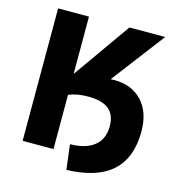

<svg xmlns="http://www.w3.org/2000/svg" viewBox="-118 -832 941 1022"><g transform="rotate(15 352.0 -320.5)"><path d="M445 -440 446 -438Q452 -439 464 -439Q560 -439 617 -378.5Q674 -318 674 -211Q674 80 341 89L324 -48Q412 -49 458 -87Q504 -125 504 -194Q504 -257 467 -287.5Q430 -318 352 -318Q291 -318 246 -299V0H76V-730H246V-417H248L469 -730H666Z"/></g></svg>

Font: M PLUS 1p ExtraBold
Style: Regular
Weight: 800
Version: Version 1.062